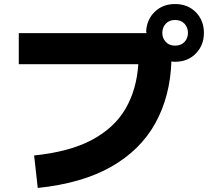

<svg xmlns="http://www.w3.org/2000/svg" viewBox="-20 -870 1040 951"><path d="M167 61 149 -100Q325 -118 436 -177.5Q547 -237 602 -332Q657 -427 665 -552H73V-706H706Q704 -711 704 -717Q708 -775 747.5 -812.5Q787 -850 847 -850Q910 -850 950 -809.5Q990 -769 990 -707Q990 -646 950 -605Q910 -564 847 -564Q836 -564 829 -566Q823 -393 749.5 -260Q676 -127 531.5 -44.5Q387 38 167 61ZM847 -644Q877 -644 894 -662.5Q911 -681 911 -707Q911 -734 894 -752.5Q877 -771 847 -771Q818 -771 801 -752.5Q784 -734 784 -707Q784 -681 801 -662.5Q818 -644 847 -644Z"/></svg>

Font: Murecho ExtraBold
Style: Regular
Weight: 800
Designer: Neil Summerour
Foundry: Positype
Version: Version 1.010; ttfautohint (v1.8.3)